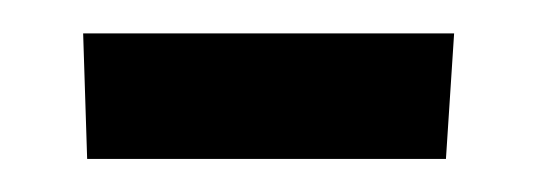

<svg xmlns="http://www.w3.org/2000/svg" viewBox="-20 -311 322 115"><path d="M247.1 -215.8H32.2L29.8 -291H252Z"/></svg>

Font: Sura
Style: Regular
Weight: 400
Designer: Carolina Giovagnoli
Foundry: Huerta Tipografica
Version: Version 1.003;PS 001.002;hotconv 1.0.70;makeotf.lib2.5.58329